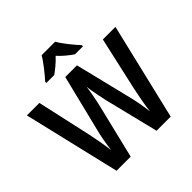

<svg xmlns="http://www.w3.org/2000/svg" viewBox="-232 -1138 1337 1337"><g transform="rotate(-45 436.5 -469.0)"><path d="M503 -938H370C346 -895 292 -829 257 -790V-778H334C364 -799 403 -830 436 -866C468 -830 508 -799 539 -778H617V-790C580 -830 528 -893 503 -938ZM873 -714H749L659 -313C647 -258 633 -181 627 -128C621 -179 608 -252 597 -294L494 -714H379L275 -294C264 -253 251 -179 245 -128C239 -178 225 -257 213 -313L124 -714H1L170 0H309L406 -400C417 -445 432 -525 436 -561C440 -518 457 -438 465 -401L564 0H703Z"/></g></svg>

Font: Noto Sans Kannada SemiCondensed SemiBold
Style: Regular
Weight: 600
Width: 4
Designer: Jelle Bosma - Monotype Design Team
Foundry: Monotype Imaging Inc.
Version: Version 2.005